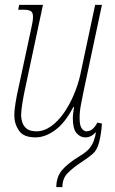

<svg xmlns="http://www.w3.org/2000/svg" viewBox="-20 -556 475 791"><path d="M126 10Q77 10 58 -18Q39 -46 39 -80Q39 -103 44.5 -135.5Q50 -168 57 -198L107 -431Q111 -448 113.5 -462.5Q116 -477 116 -486Q116 -505 106.5 -510.5Q97 -516 75 -516H55L59 -536H157L85 -198Q78 -167 72.5 -133.5Q67 -100 67 -80Q67 -67 72 -51.5Q77 -36 90.5 -25.5Q104 -15 130 -15Q161 -15 190 -35.5Q219 -56 243 -90.5Q267 -125 284.5 -166.5Q302 -208 311 -249L372 -536H400L325 -183Q318 -149 313 -122.5Q308 -96 308 -69Q308 -38 317 -26.5Q326 -15 336 -15Q363 -15 381 -51L400 -47Q397 -3 388 31Q380 62 363 77Q346 92 317 111Q279 136 258 158Q237 180 237 215H212Q212 173 235.5 145Q259 117 310 86Q335 71 347 57Q359 43 366 25Q369 17 371.5 7.5Q374 -2 375 -12Q356 10 332 10Q310 10 295 -8Q280 -26 280 -69Q280 -80 282 -93.5Q284 -107 285 -115H282Q249 -51 208 -20.5Q167 10 126 10Z"/></svg>

Font: Noto Serif ExtraCondensed Thin
Style: Italic
Weight: 100
Width: 2
Italic angle: -12°
Designer: Monotype Design Team
Foundry: Monotype Imaging Inc.
Version: Version 2.013